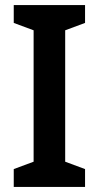

<svg xmlns="http://www.w3.org/2000/svg" viewBox="-20 -734 388 754"><path d="M314 0V-70L236 -99V-615L314 -644V-714H34V-644L112 -615V-99L34 -70V0Z"/></svg>

Font: Noto Sans Armenian SemiCondensed SemiBold
Style: Regular
Weight: 600
Width: 4
Designer: Monotype Design Team
Foundry: Monotype Imaging Inc.
Version: Version 2.008